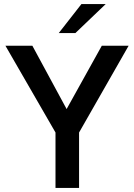

<svg xmlns="http://www.w3.org/2000/svg" viewBox="-20 -921 657 941"><path d="M252 0V-271.5L6.5 -697H138.5L306.5 -386.5L479 -697H610.5L367.5 -271.5V0ZM268 -759 379 -901H498L349.5 -759Z"/></svg>

Font: HK Grotesk SemiBold
Style: Regular
Weight: 600
Designer: Alfredo Marco Pradil
Foundry: Hanken Design Co.
Version: Version 3.001;FEAKit 1.0